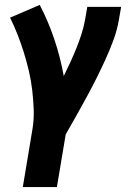

<svg xmlns="http://www.w3.org/2000/svg" viewBox="-20 -548 540 783"><path d="M212 215H73L112 -19Q119 -60 117.5 -100Q116 -140 111.5 -179.5Q107 -219 98 -257.5Q89 -296 77.5 -333Q66 -370 52 -406Q38 -442 21 -476L142 -528Q177 -461 201.5 -388Q226 -315 240 -238Q254 -266 267 -294.5Q280 -323 291.5 -351.5Q303 -380 312.5 -409.5Q322 -439 327 -468L336 -520H474L465 -468Q458 -427 443.5 -387Q429 -347 411 -307.5Q393 -268 373.5 -229Q354 -190 333 -151.5Q312 -113 291 -75.5Q270 -38 248 0Z"/></svg>

Font: Iosevka Term Curly Heavy
Style: Italic
Weight: 900
Italic angle: -9°
Designer: Belleve Invis
Foundry: Belleve Invis
Version: Version 32.3.0